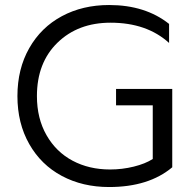

<svg xmlns="http://www.w3.org/2000/svg" viewBox="-20 -734 760 769"><path d="M417 15.1Q311 15.1 227.8 -29.3Q144.5 -73.7 97.2 -157Q49.8 -240.2 49.8 -349.1Q49.8 -458 97.2 -541.3Q144.5 -624.5 227.8 -669.2Q311 -713.9 417 -713.9Q562 -713.9 657.2 -638.2V-562Q567.9 -643.1 422.9 -643.1Q292.5 -643.1 210.2 -563Q127.9 -482.9 127.9 -349.1Q127.9 -259.8 166.3 -192.6Q204.6 -125.5 270.8 -90.3Q336.9 -55.2 420.9 -55.2Q469.7 -55.2 515.9 -66.7Q562 -78.1 591.8 -97.2V-312H444.8V-377.9H669.9V-64Q575.7 15.1 417 15.1Z"/></svg>

Font: Prompt Light
Style: Regular
Weight: 300
Designer: Katatrad Team
Foundry: CadsonDemak
Version: Version 1.000;PS 001.000;hotconv 1.0.88;makeotf.lib2.5.64775